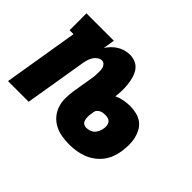

<svg xmlns="http://www.w3.org/2000/svg" viewBox="-108 -743 966 966"><g transform="rotate(45 375.0 -260.0)"><path d="M451 8Q424 8 397.5 3.5Q371 -1 348 -13Q325 -25 308 -44.5Q291 -64 282.5 -89Q274 -114 274 -141Q274 -168 278 -196L296 -304Q298 -315 299 -325Q300 -335 300 -345Q300 -355 300 -365.5Q300 -376 297 -385Q294 -394 287 -401Q280 -408 270 -408Q258 -408 246.5 -400Q235 -392 228 -380.5Q221 -369 217 -356.5Q213 -344 211 -332L156 0H9L75 -400H47V-520H242L232 -459Q242 -474 254.5 -487Q267 -500 283 -509.5Q299 -519 316 -523.5Q333 -528 350 -528Q372 -528 391 -519Q410 -510 421.5 -493Q433 -476 438.5 -456Q444 -436 446.5 -414.5Q449 -393 448.5 -371.5Q448 -350 445 -328Q467 -338 489 -342Q511 -346 532 -346Q556 -346 578.5 -340.5Q601 -335 618.5 -322Q636 -309 646.5 -289.5Q657 -270 662 -248Q667 -226 666.5 -202.5Q666 -179 663 -156Q659 -132 650.5 -109Q642 -86 626.5 -66Q611 -46 590 -31Q569 -16 546 -7.5Q523 1 499 4.5Q475 8 451 8ZM453 -112Q464 -112 476.5 -116Q489 -120 497.5 -128.5Q506 -137 511 -148.5Q516 -160 518 -171Q520 -182 519 -192.5Q518 -203 512.5 -211Q507 -219 497 -222.5Q487 -226 477 -226Q469 -226 461 -225Q453 -224 445.5 -220.5Q438 -217 431.5 -210.5Q425 -204 424 -196L421 -176Q419 -165 419.5 -154.5Q420 -144 422.5 -134Q425 -124 433.5 -118Q442 -112 453 -112Z"/></g></svg>

Font: Iosevka Etoile Heavy
Style: Italic
Weight: 900
Italic angle: -9°
Designer: Belleve Invis
Foundry: Belleve Invis
Version: Version 22.1.2; ttfautohint (v1.8.4)